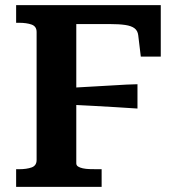

<svg xmlns="http://www.w3.org/2000/svg" viewBox="-20 -730 695 750"><path d="M278 -636V-92Q278 -84 285 -79.5Q292 -75 303.5 -72.5Q315 -70 329.5 -69.5Q344 -69 359 -69H377V0H43V-69H54Q84 -69 103.5 -76Q123 -83 123 -105V-605Q123 -627 103.5 -634Q84 -641 54 -641H43V-710H608V-509H530L520 -592Q518 -610 505.5 -619.5Q493 -629 469 -632.5Q445 -636 409 -636ZM255 -387Q299 -390 343 -392Q387 -394 430.5 -397Q474 -400 517 -401V-306Q474 -309 430.5 -311.5Q387 -314 343 -316.5Q299 -319 255 -321Z"/></svg>

Font: Roboto Serif SemiBold
Style: Regular
Weight: 600
Designer: Greg Gazdowicz
Foundry: Commercial Type
Version: Version 1.008